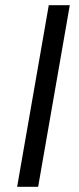

<svg xmlns="http://www.w3.org/2000/svg" viewBox="-20 -720 303 740"><path d="M46 0H127L249 -700H168Z"/></svg>

Font: Fixel Text 20240404
Style: Italic
Weight: 400
Width: 4
Italic angle: -10°
Designer: AlfaBravo + MacPaw
Foundry: Kyrylo Tkachov, Marchela Mozhyna, Serhii Makarenko, Maria Weinstein, Zakhar Kryvoshyya
Version: Version 1.211;Glyphs 3.2 (3225)